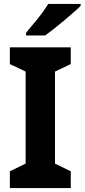

<svg xmlns="http://www.w3.org/2000/svg" viewBox="-20 -954 429 974"><path d="M339 0H30V-85L110 -124V-591L30 -629V-714H339V-629L259 -591V-124L339 -85ZM389 -924Q375 -910 352 -890Q329 -870 303 -848Q277 -826 252 -806.5Q227 -787 209 -774H112V-787Q129 -809 150.5 -834Q172 -859 191.5 -885.5Q211 -912 225 -934H389Z"/></svg>

Font: Noto Sans Bengali SemiCondensed
Style: Bold
Weight: 700
Width: 4
Designer: Jelle Bosma - Monotype Design Team
Foundry: Monotype Imaging Inc.
Version: Version 2.003